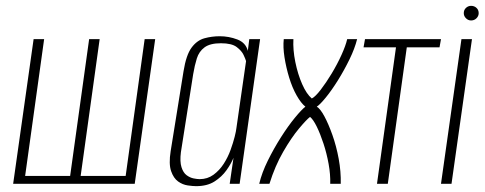

<svg xmlns="http://www.w3.org/2000/svg" viewBox="-20 -629 1660 657"><path d="M25 0 95 -495H131L66 -27H220L285 -495H321L256 -27H410L475 -495H511L441 0Z M651 8Q640 8 622.5 5.5Q605 3 589.5 -8Q574 -19 565.5 -43.5Q557 -68 564 -112L608 -385Q617 -441 635.5 -466Q654 -491 679.5 -498Q705 -505 732 -505Q763 -505 792 -494Q821 -483 828 -455L833 -495H870L800 0H766L779 -89Q771 -69 755 -46.5Q739 -24 714 -8Q689 8 651 8ZM663 -16Q690 -16 710.5 -31Q731 -46 745.5 -68.5Q760 -91 769 -116Q778 -141 783 -161Q788 -181 789 -191L822 -420Q820 -427 813.5 -441Q807 -455 790 -468Q773 -481 736 -481Q699 -481 680 -467Q661 -453 653.5 -429Q646 -405 641 -375L599 -108Q595 -76 601 -57Q607 -38 618.5 -29.5Q630 -21 642.5 -18.5Q655 -16 663 -16Z M867 0Q876 -38 896.5 -79.5Q917 -121 941.5 -159.5Q966 -198 989 -226Q1012 -254 1025 -264Q1010 -276 995 -302.5Q980 -329 969.5 -363.5Q959 -398 953.5 -433Q948 -468 951 -495H984Q982 -459 990.5 -417Q999 -375 1014 -341Q1029 -307 1047 -292Q1059 -298 1077.5 -322Q1096 -346 1115 -377.5Q1134 -409 1148.5 -441Q1163 -473 1168 -495H1202Q1194 -463 1176 -426Q1158 -389 1136.5 -354.5Q1115 -320 1095 -295.5Q1075 -271 1064 -264Q1076 -257 1090 -231Q1104 -205 1117.5 -167Q1131 -129 1139 -85.5Q1147 -42 1146 0H1110Q1111 -32 1104.5 -68Q1098 -104 1087 -137.5Q1076 -171 1064 -195.5Q1052 -220 1041 -229Q1029 -220 1003 -189Q977 -158 949 -109.5Q921 -61 902 0Z M1270 0 1335 -467H1224L1229 -495H1489L1484 -467H1372L1307 0Z M1489 0 1559 -495H1595L1525 0ZM1592 -559Q1582 -559 1574.5 -566.5Q1567 -574 1567 -584Q1567 -595 1574.5 -602Q1582 -609 1592 -609Q1603 -609 1610.5 -602Q1618 -595 1618 -584Q1618 -574 1610.5 -566.5Q1603 -559 1592 -559Z"/></svg>

Font: Alumni Sans ExtraLight
Style: Italic
Weight: 250
Italic angle: -8°
Version: Version 1.016